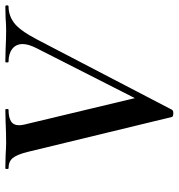

<svg xmlns="http://www.w3.org/2000/svg" viewBox="5 -670 669 719"><g transform="rotate(-90 339.5 -310.5)"><path d="M69 -613Q66 -613 66 -619Q66 -625 69 -625L117 -624Q149 -622 164 -622Q199 -622 243 -624L288 -625Q291 -625 291 -619Q291 -613 288 -613Q260 -613 245 -604Q230 -595 230 -573Q230 -564 233 -552L338 -113L268 -15L519 -509Q534 -539 534 -560Q534 -585 516 -599Q498 -613 468 -613Q465 -613 465 -619Q465 -625 468 -625L515 -624Q553 -622 587 -622Q606 -622 632 -624L675 -625Q679 -625 679 -619Q679 -613 675 -613Q641 -613 613 -592Q585 -571 551 -506L288 -1Q285 4 275 4Q263 4 261 -1L130 -542Q120 -582 107 -597.5Q94 -613 69 -613Z"/></g></svg>

Font: Cormorant Garamond
Style: Bold Italic
Weight: 700
Italic angle: -10°
Designer: Christian Thalmann (Catharsis Fonts)
Foundry: Catharsis Fonts
Version: Version 4.000